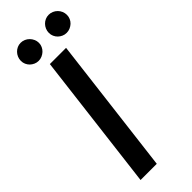

<svg xmlns="http://www.w3.org/2000/svg" viewBox="-292 -921 946 946"><g transform="rotate(-45 181.0 -448.0)"><path d="M41.5 0ZM156.5 0H43.5L131.5 -720H244.5ZM167.5 -832Q167.5 -819 162.2 -807.8Q157 -796.5 148.2 -788.2Q139.5 -780 128 -775Q116.5 -770 103.5 -770Q91 -770 79.8 -775Q68.5 -780 60 -788.2Q51.5 -796.5 46.5 -807.8Q41.5 -819 41.5 -832Q41.5 -845 46.5 -856.8Q51.5 -868.5 60 -877.2Q68.5 -886 79.8 -891Q91 -896 103.5 -896Q116.5 -896 128 -891Q139.5 -886 148.2 -877.2Q157 -868.5 162.2 -856.8Q167.5 -845 167.5 -832ZM362.5 -832Q362.5 -819 357.5 -807.8Q352.5 -796.5 343.8 -788.2Q335 -780 323.5 -775Q312 -770 299 -770Q286 -770 274.8 -775Q263.5 -780 255 -788.2Q246.5 -796.5 241.5 -807.8Q236.5 -819 236.5 -832Q236.5 -845 241.5 -856.8Q246.5 -868.5 255 -877.2Q263.5 -886 274.8 -891Q286 -896 299 -896Q312 -896 323.5 -891Q335 -886 343.8 -877.2Q352.5 -868.5 357.5 -856.8Q362.5 -845 362.5 -832Z"/></g></svg>

Font: Lato Semibold
Style: Italic
Weight: 600
Italic angle: -7°
Designer: Lukasz Dziedzic
Foundry: tyPoland Lukasz Dziedzic
Version: Version 2.006; 2014-01-15